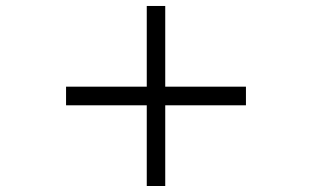

<svg xmlns="http://www.w3.org/2000/svg" viewBox="-20 -620 1040 640"><path d="M530.8 -269V0H469.2V-269H200.2V-331.1H469.2V-600.1H530.8V-331.1H799.8V-269Z"/></svg>

Font: Charis SIL Cyr
Style: Bold
Weight: 700
Foundry: SIL International
Version: Version 5.000